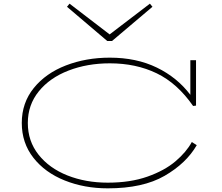

<svg xmlns="http://www.w3.org/2000/svg" viewBox="-20 -1015 1214 1049"><path d="M1055 -222Q998 -123 879.5 -54.5Q761 14 569 14Q441 14 333.5 -29Q226 -72 162.5 -153Q99 -234 99 -343Q99 -453 164.5 -534Q230 -615 340 -657.5Q450 -700 580 -700Q725 -700 836.5 -646Q948 -592 1020 -497V-686H1051V-438L1035 -436Q949 -560 836 -614.5Q723 -669 580 -669Q457 -669 354.5 -629.5Q252 -590 192 -516Q132 -442 132 -343Q132 -244 190.5 -170Q249 -96 348.5 -56.5Q448 -17 569 -17Q692 -17 785.5 -50Q879 -83 938.5 -133.5Q998 -184 1028 -239ZM813 -978 592 -791H566L346 -978L360 -995L579 -827L799 -995Z"/></svg>

Font: BioRhyme Expanded ExtraLight
Style: Regular
Weight: 275
Width: 7
Designer: Aoife Mooney
Foundry: Aoife Mooney Type
Version: Version 1.001